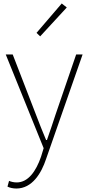

<svg xmlns="http://www.w3.org/2000/svg" viewBox="-20 -840 508 1104"><path d="M74 244C165 244 218 156 245 74L455 -527H418L300 -183C285 -138 267 -82 250 -35H245C225 -82 203 -138 186 -183L53 -527H13L231 12L216 61C187 145 142 209 76 209C60 209 43 205 32 200L23 233C36 240 56 244 74 244ZM211 -631 364 -797 335 -820 190 -651Z"/></svg>

Font: Source Han Sans JP ExtraLight
Style: Regular
Weight: 250
Designer: Ryoko NISHIZUKA 西塚涼子 (kana, bopomofo & ideographs); Paul D. Hunt (Latin, Greek & Cyrillic); Sandoll Communications 산돌커뮤니
Foundry: Adobe
Version: Version 2.001;hotconv 1.0.107;makeotfexe 2.5.65593